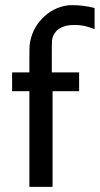

<svg xmlns="http://www.w3.org/2000/svg" viewBox="-20 -725 387 745"><path d="M262 -705Q303 -705 347 -694V-612L336 -616Q303 -628 274 -628H266Q223 -628 199 -605Q190 -594 188 -589Q183 -579 182 -569Q181 -559 181 -507V-444H287V-371H184V0H94V-371H27V-444H94V-492Q94 -544 95 -550Q102 -609 142.5 -652Q183 -695 241 -704Q246 -705 262 -705Z"/></svg>

Font: KaTeX_SansSerif
Style: Regular
Weight: 400
Version: Version 1.1; ttfautohint (v1.3)